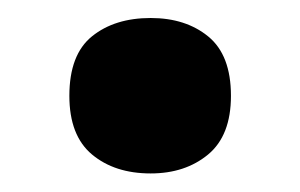

<svg xmlns="http://www.w3.org/2000/svg" viewBox="-20 -420 327 209"><path d="M55.5 -315.7Q55.5 -360.6 80.2 -380.5Q104.9 -400.4 144 -400.4Q182.2 -400.4 206.8 -380.2Q231.4 -360 231.4 -315.7Q231.4 -272.4 206.5 -251.8Q181.6 -231.2 144 -231.2Q104.9 -231.2 80.2 -251.8Q55.5 -272.4 55.5 -315.7Z"/></svg>

Font: Noto Sans Khmer UI
Style: Regular
Weight: 400
Designer: Danh Hong and the Monotype Design Team
Foundry: Monotype Imaging Inc.
Version: Version 2.002